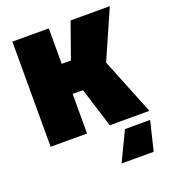

<svg xmlns="http://www.w3.org/2000/svg" viewBox="-138 -661 849 961"><g transform="rotate(-20 286.0 -180.0)"><path d="M39 0V-560H233V-371H282L349 -560H558L444 -301L565 0H354L288 -211H233V0ZM553 44 515 200H344L419 44Z"/></g></svg>

Font: Tektur SemiCondensed ExtraBold
Style: Regular
Weight: 800
Width: 4
Designer: Adam Jagosz
Foundry: Adam Jagosz
Version: Version 1.005;gftools[0.9.30]